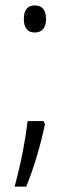

<svg xmlns="http://www.w3.org/2000/svg" viewBox="-20 -559 263 709"><path d="M68 -489C68 -457 81 -439 108 -439C135 -439 150 -456 150 -489C150 -522 136 -539 108 -539C81 -539 68 -521 68 -489ZM141 -112H82C73 -38 59 37 34 130H77C106 59 131 -28 146 -100Z"/></svg>

Font: Noto Sans Display SemiCondensed Light
Style: Regular
Weight: 300
Width: 4
Designer: Monotype Design Team
Foundry: Monotype Imaging Inc.
Version: Version 1.900